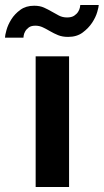

<svg xmlns="http://www.w3.org/2000/svg" viewBox="-82 -750 416 770"><path d="M61 0V-524H195V0ZM191 -602Q168 -602 151 -609Q134 -616 119.5 -624.5Q105 -633 90.5 -640Q76 -647 60 -647Q43 -647 33.5 -640Q24 -633 19 -624Q14 -615 13 -607.5Q12 -600 12 -599H-62Q-62 -608 -56 -629.5Q-50 -651 -36.5 -672.5Q-23 -694 -0.5 -710.5Q22 -727 55 -727Q78 -727 94.5 -719.5Q111 -712 125.5 -703.5Q140 -695 154.5 -687.5Q169 -680 187 -680Q205 -680 215.5 -687Q226 -694 231.5 -703Q237 -712 238.5 -720Q240 -728 240 -730H314Q314 -723 308 -702Q302 -681 287.5 -659Q273 -637 249.5 -619.5Q226 -602 191 -602Z"/></svg>

Font: PTCRaleway
Style: Bold
Weight: 700
Designer: Matt McInerney, Pablo Impallari, Rodrigo Fuenzalida
Foundry: Matt McInerney, Pablo Impallari, Rodrigo Fuenzalida
Version: Version 3.000g; ttfautohint (v1.5) -l 8 -r 28 -G 28 -x 14 -D